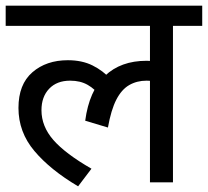

<svg xmlns="http://www.w3.org/2000/svg" viewBox="-20 -642 732 676"><path d="M0 -551V-622H692V-551H589V0H508V-379L552 -347Q536 -354 522 -356Q508 -358 496 -358Q462 -358 435 -342.5Q408 -327 389.5 -291Q371 -255 360 -193L280 -217Q294 -322 349.5 -375Q405 -428 496 -428Q516 -428 533 -425Q550 -422 562 -418L565 -396L508 -415V-551ZM332 -304Q315 -328 289 -343Q263 -358 227 -358Q180 -358 153 -329.5Q126 -301 126 -254Q126 -197 168 -149Q210 -101 302 -48L255 14Q157 -44 101 -110.5Q45 -177 45 -262Q45 -345 94 -387.5Q143 -430 219 -430Q269 -430 306 -411.5Q343 -393 370 -363Z"/></svg>

Font: uhindi25
Style: Book
Weight: 400
Designer: Jelle Bosma - Monotype Design Team
Foundry: Monotype Imaging Inc.
Version: Version 2.003